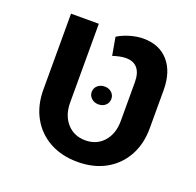

<svg xmlns="http://www.w3.org/2000/svg" viewBox="-109 -702 848 830"><g transform="rotate(20 315.0 -287.5)"><path d="M328.6 11.2Q254.9 11.2 199.7 -19.3Q144.5 -49.8 114 -104.7Q83.5 -159.7 83.5 -232.4V-581.5H211.4V-219.2Q211.4 -160.6 243.7 -124.3Q275.9 -87.9 328.1 -87.9Q380.4 -87.9 412.4 -124.3Q444.3 -160.6 444.3 -219.2V-397.5Q444.3 -439 426.3 -460.7Q408.2 -482.4 372.6 -482.4Q359.4 -482.4 344.2 -479.2Q329.1 -476.1 313 -470.7L298.3 -553.7Q323.7 -569.3 355.5 -578.4Q387.2 -587.4 415.5 -587.4Q488.8 -587.4 530.8 -539.6Q572.8 -491.7 572.8 -407.7V-232.4Q572.8 -159.7 542.2 -104.7Q511.7 -49.8 456.8 -19.3Q401.9 11.2 328.6 11.2ZM328.6 -253.4Q309.1 -253.4 296.1 -265.4Q283.2 -277.3 283.2 -294.4Q283.2 -312 296.1 -323.7Q309.1 -335.4 328.6 -335.4Q348.1 -335.4 360.8 -323.7Q373.5 -312 373.5 -294.4Q373.5 -276.9 360.8 -265.1Q348.1 -253.4 328.6 -253.4Z"/></g></svg>

Font: Heebo SemiBold
Style: Regular
Weight: 600
Designer: Oded Ezer
Foundry: Ezer Type House
Version: Version 3.100